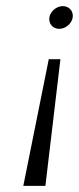

<svg xmlns="http://www.w3.org/2000/svg" viewBox="-20 -621 257 626"><path d="M141 -564C138 -544 152 -527 173 -527C194 -527 214 -544 217 -564C220 -584 206 -601 185 -601C164 -601 144 -584 141 -564ZM56 -15H128L177 -428H139Z"/></svg>

Font: Charger Sport
Style: HLObl
Weight: 100
Designer: Jasper
Foundry: Cannot Into Space Fonts
Version: Version 1.1